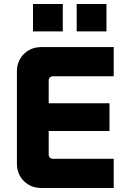

<svg xmlns="http://www.w3.org/2000/svg" viewBox="-20 -934 635 954"><path d="M186 0Q133 0 98.5 -34.5Q64 -69 64 -122V-578Q64 -631 98.5 -665.5Q133 -700 186 -700H545V-555H242Q234 -555 228 -549Q222 -543 222 -535V-165Q222 -157 228 -151Q234 -145 242 -145H545V0ZM140 -283V-421H524V-283ZM361 -778V-914H509V-778ZM144 -778V-914H292V-778Z"/></svg>

Font: SUSE ExtraBold
Style: Regular
Weight: 800
Designer: Rene Bieder
Foundry: SUSE
Version: Version 1.000